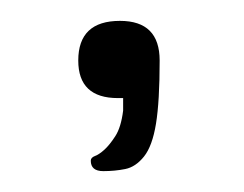

<svg xmlns="http://www.w3.org/2000/svg" viewBox="-20 -113 234 184"><path d="M133 -55Q133 -16 129.5 5.5Q126 27 118 37Q110 47 100 49Q90 51 79 51Q67 51 67 41Q67 38 71 36.5Q75 35 80 30.5Q85 26 90.5 17.5Q96 9 98 -7V-19H93Q55 -19 55 -55Q55 -93 95 -93Q133 -93 133 -55Z"/></svg>

Font: Cute Font
Style: Regular
Weight: 400
Designer: TypoDesign Lab.inc.
Foundry: TypoDesign Lab.inc.
Version: Version 1.00